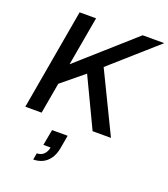

<svg xmlns="http://www.w3.org/2000/svg" viewBox="-172 -807 1076 1228"><g transform="rotate(20 366.0 -193.0)"><path d="M36 0 156 -686H268L209 -352L585 -686H732L420 -410L619 0H494L335 -334L184 -210L147 0ZM199 300 207 255Q237 255 255 236Q273 217 277 190H228L248 82H354L339 168Q331 215 310 244.5Q289 274 260.5 287Q232 300 199 300Z"/></g></svg>

Font: Archivo SemiBold Medium
Style: Italic
Weight: 500
Italic angle: -10°
Version: Version 2.001